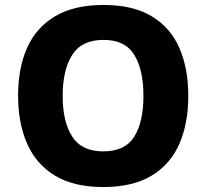

<svg xmlns="http://www.w3.org/2000/svg" viewBox="-20 -745 834 775"><path d="M740 -358Q740 -247 704 -164.5Q668 -82 592 -36Q516 10 397 10Q278 10 202 -36Q126 -82 89.5 -165Q53 -248 53 -359Q53 -470 89.5 -552Q126 -634 202.5 -679.5Q279 -725 398 -725Q516 -725 592 -679.5Q668 -634 704 -551.5Q740 -469 740 -358ZM233 -358Q233 -253 271.5 -193.5Q310 -134 397 -134Q485 -134 522 -193.5Q559 -253 559 -358Q559 -463 522 -523.5Q485 -584 398 -584Q310 -584 271.5 -523.5Q233 -463 233 -358Z"/></svg>

Font: Noto Sans Cherokee ExtraBold
Style: Regular
Weight: 800
Designer: Monotype Design Team
Foundry: Monotype Imaging Inc.
Version: Version 2.001; ttfautohint (v1.8.4.7-5d5b)